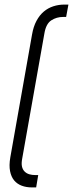

<svg xmlns="http://www.w3.org/2000/svg" viewBox="-20 -770 319 839"><path d="M25 -82 120 -619Q126 -654 139.5 -679Q153 -704 171.5 -719.5Q190 -735 213 -742.5Q236 -750 261 -750H279L269 -696H256Q227 -696 204 -681Q181 -666 174 -624L77 -77Q73 -56 76 -42.5Q79 -29 87.5 -20.5Q96 -12 108 -8.5Q120 -5 134 -5H147L138 49H120Q95 49 75 41.5Q55 34 42 18.5Q29 3 24 -22Q19 -47 25 -82Z"/></svg>

Font: Marvel
Style: Italic
Weight: 400
Italic angle: -12°
Designer: Carolina Trebol
Foundry: Carolina Trebol
Version: Version 1.001